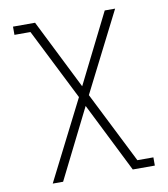

<svg xmlns="http://www.w3.org/2000/svg" viewBox="-82 -600 765 874"><g transform="rotate(-10 300.0 -162.5)"><path d="M91 205 277 -162 111 -492H37V-530H139L300 -208L461 -530H509L323 -163L489 167H563V205H461L300 -117L139 205Z"/></g></svg>

Font: Iosevka Slab XLtEx
Style: Regular
Weight: 200
Width: 7
Monospace: yes
Designer: Belleve Invis
Foundry: Belleve Invis
Version: Version 11.1.0; ttfautohint (v1.8.3)